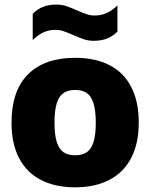

<svg xmlns="http://www.w3.org/2000/svg" viewBox="-20 -811 659 842"><path d="M30.5 -272.5Q30.5 -413 103 -485.2Q175.5 -557.5 309.5 -557.5Q398 -557.5 460.5 -525.2Q523 -493 555.8 -429.2Q588.5 -365.5 588.5 -273.5Q588.5 -181 555 -117.5Q521.5 -54 458.8 -21.8Q396 10.5 309.5 10.5Q223 10.5 160.2 -21.5Q97.5 -53.5 64 -117Q30.5 -180.5 30.5 -272.5ZM400 -272.5Q400 -327 389.8 -358.8Q379.5 -390.5 359.8 -403.5Q340 -416.5 309.5 -416.5Q279 -416.5 259.2 -403.5Q239.5 -390.5 229.2 -359Q219 -327.5 219 -273.5Q219 -219 229.2 -187.5Q239.5 -156 259.2 -143Q279 -130 309.5 -130Q340 -130 359.8 -143Q379.5 -156 389.8 -187.2Q400 -218.5 400 -272.5ZM300.5 -657.5Q274.5 -669 258 -674.5Q241.5 -680 224 -680Q195 -680 171.5 -669.5Q148 -659 123.5 -635.5V-750.5Q144.5 -771.5 169.5 -781.2Q194.5 -791 227.5 -791Q250 -791 269.8 -784.5Q289.5 -778 318 -765.5Q344 -754 360.5 -748.5Q377 -743 394.5 -743Q423.5 -743 447 -753.5Q470.5 -764 495 -787V-672.5Q474 -651.5 449 -641.8Q424 -632 391 -632Q368.5 -632 348.8 -638.5Q329 -645 300.5 -657.5Z"/></svg>

Font: Encode Sans ExtraBold
Style: Regular
Weight: 800
Designer: Multiple Designers
Foundry: Impallari Type
Version: Version 2.000